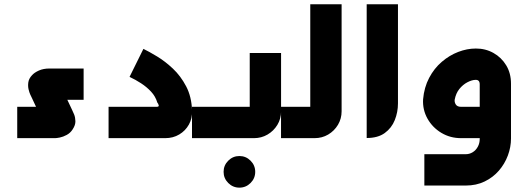

<svg xmlns="http://www.w3.org/2000/svg" viewBox="-20 -644 2458 895"><path d="M60.3 0V-146.1H148L126.1 -192.9Q126.1 -192.9 121.4 -202.7Q116.7 -212.6 113.2 -227.5Q109.6 -242.5 112 -260.1Q114.5 -277.7 129.1 -293.2Q140.2 -305.8 161.2 -315.2Q182.3 -324.6 210 -324.6H369.8V-178.7H293.9L316.5 -130.7Q320.2 -123.9 325.7 -110.1Q331.1 -96.3 331.5 -78.6Q331.8 -60.9 318.8 -41.2Q308.2 -24.3 291.1 -15.1Q274 -5.9 258.7 -2.9Q243.3 0 237.3 0Z M486.1 0V-146.1H710.3Q721.8 -146.1 719.8 -153.5Q717.8 -161 713.3 -166Q704.7 -194.9 684.1 -216.9Q663.5 -239 637.5 -255.8Q611.6 -272.7 583.9 -285.6L648.5 -416.2Q675.3 -403.2 712.4 -380.8Q749.6 -358.3 786 -324.1Q822.4 -289.8 847.7 -241.6Q873.1 -193.5 875.3 -127.8Q876.7 -92.3 860.5 -63.3Q844.4 -34.4 815.6 -17.2Q786.8 0 750.1 0Z M1096 230.7Q1065.7 230.7 1044 209Q1022.3 187.3 1022.3 157Q1022.3 126.7 1044 105Q1065.7 83.3 1096 83.3Q1126.3 83.3 1148 105Q1169.7 126.7 1169.7 157Q1169.7 187.3 1148 209Q1126.3 230.7 1096 230.7Z M875 0V-146.1H1161Q1156.9 -141.7 1152.6 -137.4Q1148.3 -133 1144.1 -128.6V-396.9H1290.2V-124.9Q1290.2 -90.3 1272.9 -61.8Q1255.5 -33.4 1227 -16.7Q1198.4 0 1164 0Z M1290 0V-146.1H1443.3Q1439.1 -141.7 1434.8 -137.5Q1430.5 -133.3 1426.3 -128.9V-624H1572.4V-125.2Q1572.4 -90.8 1555.4 -62.2Q1538.3 -33.7 1509.8 -16.8Q1481.2 0 1446.2 0Z M1689.3 -0.7V-624H1835.1V-162.1Q1835.1 -121.3 1820.3 -84.3Q1805.6 -47.3 1773.6 -24Q1741.7 -0.7 1689.3 -0.7Z M1958.1 220.9V74.8H2151.1Q2168.6 74.8 2183.5 65.6Q2198.4 56.4 2207.3 40Q2216.2 23.7 2216.2 3.6V-250.3Q2216.2 -262.3 2211 -267.3Q2205.8 -272.4 2195.2 -271.7Q2178.6 -271 2158.1 -260.2Q2137.7 -249.4 2121.4 -229.4Q2105.2 -209.4 2099.5 -179.4Q2097.8 -167.8 2104.7 -156.9Q2111.7 -146.1 2129.1 -146.1H2265.5V0H2129.1Q2078.7 0 2037.4 -24.7Q1996.2 -49.4 1972.8 -90.8Q1949.5 -132.3 1952.2 -181.1Q1957.2 -237 1980.5 -281.1Q2003.7 -325.3 2039.3 -355.7Q2074.8 -386.2 2116.1 -402Q2157.4 -417.8 2197.8 -417.8Q2242.7 -418.1 2279.9 -397.3Q2317.1 -376.6 2339.6 -339.6Q2362 -302.7 2362 -253.9V1.7Q2362 41.5 2347.4 80.8Q2332.7 120.1 2305.4 151.6Q2278 183.2 2239.1 202Q2200.1 220.9 2151.1 220.9Z"/></svg>

Font: Mada
Style: Regular
Weight: 400
Designer: Khaled Hosny
Version: Version 1.5